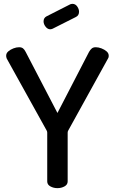

<svg xmlns="http://www.w3.org/2000/svg" viewBox="-20 -976 596 996"><path d="M278 0Q258 0 241.5 -9Q225 -18 225 -35V-288Q225 -294 222 -299L15 -672Q13 -677 12.5 -680.5Q12 -684 12 -687Q12 -700 23 -709.5Q34 -719 49.5 -725Q65 -731 79 -731Q92 -731 99.5 -725Q107 -719 113 -707L278 -390L442 -707Q449 -719 456.5 -725Q464 -731 477 -731Q491 -731 506.5 -725Q522 -719 533 -709.5Q544 -700 544 -687Q544 -684 543.5 -680.5Q543 -677 540 -672L334 -299Q331 -294 331 -288V-35Q331 -18 314.5 -9Q298 0 278 0ZM241 -824Q227 -824 216.5 -837.5Q206 -851 206 -865Q206 -883 221 -891L345 -954Q351 -956 356 -956Q371 -956 380.5 -942.5Q390 -929 390 -915Q390 -896 374 -888L253 -827Q250 -826 247 -825Q244 -824 241 -824Z"/></svg>

Font: Dosis SemiBold
Style: Regular
Weight: 600
Designer: EdgarTolentino, PabloImpallari, IginoMarini
Foundry: EdgarTolentino, PabloImpallari, IginoMarini
Version: Version 3.001; ttfautohint (v1.8.2)